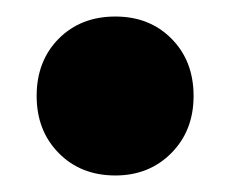

<svg xmlns="http://www.w3.org/2000/svg" viewBox="-20 -406 275 230"><path d="M118.2 -386.2Q159.2 -386.2 185.5 -359.6Q211.9 -333 211.9 -291Q211.9 -249.5 185.3 -222.7Q158.7 -195.8 118.2 -195.8Q76.7 -195.8 50.3 -222.7Q23.9 -249.5 23.9 -291Q23.9 -333 50.3 -359.6Q76.7 -386.2 118.2 -386.2Z"/></svg>

Font: Montserrat-Arabic
Style: Bold
Weight: 700
Designer: Mohamed Gaber
Foundry: Kief Type Foundry
Version: Version 5.008;PS 005.008;hotconv 1.0.88;makeotf.lib2.5.64775